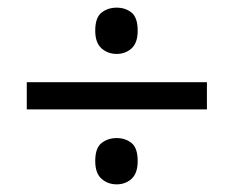

<svg xmlns="http://www.w3.org/2000/svg" viewBox="-20 -603 612 502"><path d="M50 -317V-388H521V-317ZM285 -121Q262 -121 245.5 -135.5Q229 -150 229 -182Q229 -216 245.5 -229Q262 -242 285 -242Q308 -242 324 -229Q340 -216 340 -182Q340 -150 324 -135.5Q308 -121 285 -121ZM285 -462Q262 -462 245.5 -476.5Q229 -491 229 -523Q229 -557 245.5 -570Q262 -583 285 -583Q308 -583 324 -570Q340 -557 340 -523Q340 -491 324 -476.5Q308 -462 285 -462Z"/></svg>

Font: Noto Sans Thai
Style: Regular
Weight: 400
Designer: Monotype Design Team
Foundry: Monotype Imaging Inc.
Version: Version 2.001